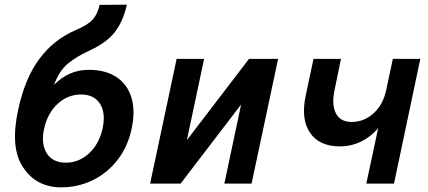

<svg xmlns="http://www.w3.org/2000/svg" viewBox="-20 -789 1840 825"><path d="M242 16Q190 16 148.5 -5.5Q107 -27 78 -72Q23 -155 58 -317Q87 -453 149.5 -536.5Q212 -620 306 -660Q356 -681 377.5 -704Q399 -727 408 -768L525 -769Q509 -696 472.5 -650Q436 -604 361 -570Q309 -546 272 -516Q235 -486 212 -424Q275 -489 361 -489Q433 -489 480 -458Q527 -427 544.5 -370.5Q562 -314 546 -238Q530 -160 486 -103Q442 -46 379 -15Q316 16 242 16ZM263 -90Q320 -90 363.5 -131Q407 -172 421 -238Q435 -304 409.5 -343.5Q384 -383 328 -383Q272 -383 228.5 -343.5Q185 -304 170 -238Q155 -172 180.5 -131Q206 -90 263 -90Z M625 0 739 -536H857L783 -187L1050 -536H1175L1061 0H944L1016 -340L756 0Z M1554 0 1605 -239Q1575 -202 1532 -181Q1489 -160 1441 -160Q1351 -160 1311.5 -219.5Q1272 -279 1294 -380L1327 -536H1445L1418 -404Q1404 -340 1423 -302.5Q1442 -265 1491 -265Q1544 -265 1585.5 -302.5Q1627 -340 1640 -405L1668 -536H1786L1673 0Z"/></svg>

Font: Geist Mono
Style: Bold Italic
Weight: 700
Italic angle: -12°
Monospace: yes
Designer: Basement.studio, Andrés Briganti, Mateo Zaragoza
Foundry: Basement.studio, Vercel, Andrés Briganti, Guido Ferreyra, Mateo Zaragoza
Version: Version 1.500; ttfautohint (v1.8.4.7-5d5b)